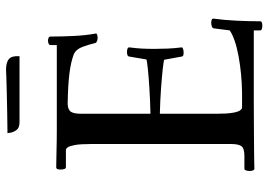

<svg xmlns="http://www.w3.org/2000/svg" viewBox="-150 -734 913 654"><g transform="rotate(-90 307.0 -407.5)"><path d="M246 -352Q290 -353 331 -355.5Q372 -358 400 -361Q428 -364 431 -366L441 -425Q442 -432 457 -432Q463 -432 468 -430Q473 -428 472 -423Q469 -400 468 -381Q467 -362 467 -339Q467 -317 468 -293.5Q469 -270 472 -247Q473 -243 467 -241Q461 -239 454 -239Q441 -239 441 -245L430 -305Q427 -307 400 -310Q373 -313 332 -316Q291 -319 246 -320V-128Q246 -90 249.5 -71Q253 -52 258 -46Q263 -40 267 -40H318Q383 -41 442.5 -52Q502 -63 530 -82L537 -137Q538 -141 543.5 -143Q549 -145 556 -145Q571 -145 570 -137Q565 -100 563 -58Q561 -16 561 22Q561 29 546 29Q540 29 535 27.5Q530 26 530 22V0H283Q219 0 179.5 0.5Q140 1 117.5 1Q95 1 82.5 1.5Q70 2 59 2Q55 2 53 -3Q51 -8 51 -14Q51 -21 53 -26.5Q55 -32 59 -32H102Q128 -32 135.5 -42Q143 -52 143 -78V-552Q143 -591 139.5 -609.5Q136 -628 131.5 -634Q127 -640 122 -640H64Q56 -640 56 -659Q56 -664 57.5 -668.5Q59 -673 64 -673Q90 -673 121 -672Q152 -671 190 -671H480V-692Q480 -697 485 -699Q490 -701 495 -701Q500 -701 504.5 -699Q509 -697 509 -692Q509 -655 511 -613.5Q513 -572 519 -540Q521 -536 516 -534Q511 -532 505 -532Q499 -532 493.5 -534Q488 -536 487 -540Q482 -561 474 -583Q466 -605 449 -613Q423 -623 383.5 -628Q344 -633 279 -634Q259 -633 252.5 -622.5Q246 -612 246 -588ZM395 -844Q421 -844 432.5 -834Q444 -824 442 -798H217Q198 -798 190.5 -808.5Q183 -819 181.5 -829Q180 -839 180 -839Q214 -839 251.5 -840Q289 -841 321.5 -841.5Q354 -842 374.5 -843Q395 -844 395 -844Z"/></g></svg>

Font: Sedan SC
Style: Regular
Weight: 400
Designer: Sebastian Salazar
Foundry: Sebastian Salazar
Version: Version 1.100; ttfautohint (v1.8.4.7-5d5b)